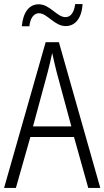

<svg xmlns="http://www.w3.org/2000/svg" viewBox="-20 -922 512 942"><path d="M87 -793H124C129 -837 148 -857 171 -857C212 -857 247 -794 302 -794C348 -794 381 -831 385 -902H349C343 -860 327 -838 301 -838C259 -838 225 -901 170 -901C121 -901 93 -859 87 -793ZM413 0H472L269 -715H204L0 0H58L129 -250H343ZM258 -568 330 -302H142L214 -568C222 -600 230 -631 236 -662C242 -632 251 -598 258 -568Z"/></svg>

Font: Noto Sans Hebrew Condensed Light
Style: Regular
Weight: 300
Width: 3
Designer: Monotype Design Team
Foundry: Monotype Imaging Inc.
Version: Version 2.004